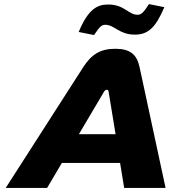

<svg xmlns="http://www.w3.org/2000/svg" viewBox="-20 -917 837 937"><path d="M386 -589 8 0H210L282 -122H566L586 0H788L661 -590C648 -651 615 -679 543 -679C469 -679 426 -651 386 -589ZM364 -761 439 -746C468 -790 478 -796 494 -796C539 -796 561 -748 638 -748C701 -748 739 -780 782 -882L707 -897C679 -853 668 -845 651 -845C607 -845 587 -895 508 -895C453 -895 410 -871 364 -761ZM365 -262 488 -470C491 -475 496 -479 501 -479C506 -479 509 -476 510 -470L544 -262Z"/></svg>

Font: LT Wave Black
Style: Italic
Weight: 900
Designer: Daniel Lyons
Version: Version 2.5 (Glyphs App)